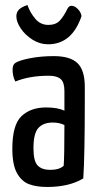

<svg xmlns="http://www.w3.org/2000/svg" viewBox="-20 -733 394 763"><path d="M29 0ZM311 -24Q255 10 167 10Q125 10 95.5 -1Q66 -12 47.5 -45Q29 -78 29 -142Q29 -237 65.5 -271.5Q102 -306 163 -306Q210 -306 236 -293V-372Q236 -406 221 -419Q206 -432 174 -432Q97 -432 41 -409Q30 -430 30 -456Q30 -476 41 -483Q56 -493 99 -501.5Q142 -510 194 -510Q259 -510 288 -482Q317 -454 317 -388V-335Q317 -115 311 -24ZM189 -246Q153 -246 133 -225Q113 -204 113 -144Q113 -93 129.5 -75.5Q146 -58 180 -58Q215 -58 233 -74Q236 -108 236 -236Q217 -246 189 -246ZM172 -634Q202 -634 218 -651.5Q234 -669 249 -700Q255 -710 264 -710Q277 -710 289.5 -697Q302 -684 304 -669Q266 -557 171 -557Q138 -557 109 -575.5Q80 -594 62.5 -620Q45 -646 45 -668Q45 -684 55 -694.5Q65 -705 89 -713Q100 -682 120.5 -658Q141 -634 172 -634Z"/></svg>

Font: Yanone Kaffeesatz
Style: Regular
Weight: 400
Designer: Yanone (Cyrillic: Daniel Pouzeot & Huerta Tipografica)
Foundry: Yanone
Version: Version 1.100;PS 001.100;hotconv 1.0.70;makeotf.lib2.5.58329